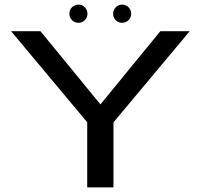

<svg xmlns="http://www.w3.org/2000/svg" viewBox="-20 -810 880 830"><path d="M357 0H470.5V-281L800 -675H673L414.5 -359H414L155 -675H28L357 -281.5ZM319.5 -711.5Q335.5 -711.5 346.8 -723Q358 -734.5 358 -750.5Q358 -767 346.8 -778.5Q335.5 -790 319.5 -790Q302.5 -790 291.2 -778.5Q280 -767 280 -750.5Q280 -734.5 291.2 -723Q302.5 -711.5 319.5 -711.5ZM507.5 -711.5Q524.5 -711.5 535.8 -723Q547 -734.5 547 -750.5Q547 -767 535.8 -778.5Q524.5 -790 507.5 -790Q492 -790 480.5 -778.5Q469 -767 469 -750.5Q469 -734.5 480.2 -723Q491.5 -711.5 507.5 -711.5Z"/></svg>

Font: Anybody Expanded
Style: Regular
Weight: 400
Width: 7
Version: Version 1.113;gftools[0.9.25]